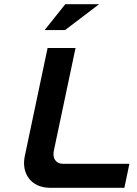

<svg xmlns="http://www.w3.org/2000/svg" viewBox="-20 -900 656 920"><path d="M208 -670 99 -153C81 -71 127 0 221 0H576L600 -115H283C248 -115 230 -141 238 -178L342 -670ZM194 -756H292L455 -880H293Z"/></svg>

Font: LT Wave Text Bold Italic
Style: Regular
Weight: 700
Designer: Daniel Lyons
Version: Version 2.5 (Glyphs App)